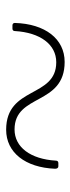

<svg xmlns="http://www.w3.org/2000/svg" viewBox="182 -646 235 640"><g transform="rotate(90 300.0 -326.5)"><path d="M413 -229C489 -229 539 -293 543 -392C543 -399 540 -403 535 -403H524C519 -403 516 -400 516 -395C511 -310 471 -257 412 -257C292 -257 333 -424 187 -424C110 -424 60 -359 57 -258C57 -253 60 -250 65 -250H76C81 -250 84 -253 84 -258C89 -343 129 -396 188 -396C308 -396 267 -229 413 -229Z"/></g></svg>

Font: LINE Seed Sans TH Thin
Style: Regular
Weight: 250
Designer: Dalton Maag Ltd | Thai characters by Cadson Demak Co.,Ltd.
Foundry: Dalton Maag Ltd
Version: Version 1.003